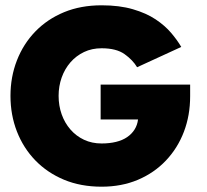

<svg xmlns="http://www.w3.org/2000/svg" viewBox="-20 -692 781 724"><path d="M359.5 -373H697V-329Q697 -257 673.5 -195.2Q650 -133.5 605.8 -86.8Q561.5 -40 500 -14Q438.5 12 363 12Q284.5 12 221.5 -14.2Q158.5 -40.5 113.2 -87.2Q68 -134 43.8 -196.2Q19.5 -258.5 19.5 -330.5Q19.5 -402 43.8 -464.2Q68 -526.5 113.2 -573.2Q158.5 -620 221.5 -646Q284.5 -672 363 -672Q430.5 -672 481 -657.2Q531.5 -642.5 566.8 -619Q602 -595.5 625.5 -567.8Q649 -540 663.5 -515L497 -438.5Q480.5 -466 449.5 -488Q418.5 -510 363 -510Q326.5 -510 296.8 -495.8Q267 -481.5 245.5 -456.8Q224 -432 212.5 -399.5Q201 -367 201 -330.5Q201 -293.5 212.5 -261Q224 -228.5 245.5 -203.8Q267 -179 296.8 -165Q326.5 -151 363 -151Q393 -151 417.5 -157Q442 -163 459.5 -175Q477 -187 487.5 -203.8Q498 -220.5 500.5 -241.5H359.5Z"/></svg>

Font: League Spartan Thin ExtraBold
Style: Regular
Weight: 800
Version: Version 2.002